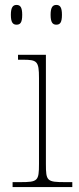

<svg xmlns="http://www.w3.org/2000/svg" viewBox="-20 -758 320 778"><path d="M208 -658C223 -658 231 -666 231 -698C231 -729 223 -738 208 -738C194 -738 185 -729 185 -698C185 -666 194 -658 208 -658ZM47 -658C62 -658 70 -666 70 -698C70 -729 62 -738 47 -738C33 -738 24 -729 24 -698C24 -666 33 -658 47 -658ZM31 0H273V-20H245C170 -20 166 -24 166 -94V-536H53V-516H71C130 -516 138 -511 138 -442V-94C138 -24 133 -20 61 -20H31Z"/></svg>

Font: Noto Serif Georgian Thin
Style: Regular
Weight: 100
Designer: Monotype Design Team, Akaki Razmadze
Foundry: Google LLC
Version: Version 2.003